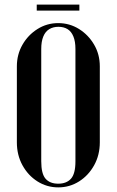

<svg xmlns="http://www.w3.org/2000/svg" viewBox="-20 -805 505 831"><path d="M53 -188.8Q53 -134 77.2 -89.8Q101.5 -45.5 142.2 -19.8Q183 6 232.2 6Q281.5 6 322.4 -19.9Q363.2 -45.8 387.6 -90Q412 -134.2 412 -188.8V-517.8Q412 -569.8 387.2 -612Q362.5 -654.2 321.8 -679.6Q281 -705 232 -705Q182.8 -705 142 -679.2Q101.2 -653.5 77.1 -611.2Q53 -569 53 -517.8ZM158.5 -592.8Q158.5 -625.5 167.4 -647Q176.2 -668.5 193.2 -678.8Q210.2 -689 232.8 -689Q256 -689 272.4 -678.9Q288.8 -668.8 297.6 -647.2Q306.5 -625.8 306.5 -592.8V-107Q306.5 -52.8 287.1 -31.4Q267.8 -10 232 -10Q196 -10 177.2 -31.5Q158.5 -53 158.5 -107ZM323.5 -785H139V-759H323.5Z"/></svg>

Font: Emberly Black
Style: Regular
Weight: 900
Designer: Rajesh Rajput
Foundry: Rajesh Rajput
Version: Version 1.000